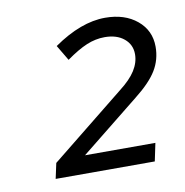

<svg xmlns="http://www.w3.org/2000/svg" viewBox="-51 -755 438 454"><g transform="rotate(-10 167.5 -527.5)"><path d="M48 -350 56 -387 234 -530Q260 -550 272 -569Q284 -588 284 -608Q284 -631 266.5 -645.5Q249 -660 220 -660Q198 -660 176.5 -651Q155 -642 127 -622L105 -659Q171 -705 229 -705Q276 -705 305.5 -680.5Q335 -656 335 -617Q335 -586 319.5 -560.5Q304 -535 267 -506L126 -393H295L286 -350Z"/></g></svg>

Font: Red Hat Text VF
Style: Italic
Weight: 300
Italic angle: -12°
Designer: Pentagram, MCKL
Foundry: Pentagram, MCKL
Version: Version 1.023